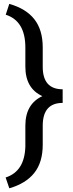

<svg xmlns="http://www.w3.org/2000/svg" viewBox="-20 -800 378 998"><path d="M9.3 122.6Q108.4 90.8 111.8 -39.1V-146.5Q111.8 -259.3 200.2 -300.3Q111.8 -340.3 111.8 -454.1V-553.2Q111.8 -690.9 9.8 -723.6L28.3 -779.8Q114.7 -755.4 158.2 -700.4Q201.7 -645.5 202.1 -555.2V-452.6Q202.1 -335.9 305.7 -335.9V-265.1Q202.1 -265.1 202.1 -146.5V-47.9Q202.1 43.9 158 99.1Q113.8 154.3 28.3 178.7Z"/></svg>

Font: SteelSelectRoboto
Style: Roboto-Regular
Weight: 400
Designer: Google
Version: Version 2.137; 2017